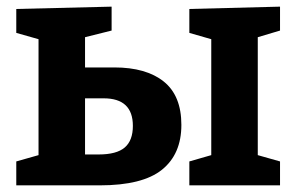

<svg xmlns="http://www.w3.org/2000/svg" viewBox="-20 -558 891 578"><path d="M823 -72V0H550V-72L616 -91V-440L550 -459V-531L823 -538V-466L756 -446V-91ZM29 0V-72L96 -91V-440L29 -459V-531L316 -538V-466L236 -446V-355H324Q420 -355 473 -312.5Q526 -270 526 -182Q526 -94 467.5 -47Q409 0 280 0ZM292 -262H236V-93H277Q331 -93 355.5 -114Q380 -135 380 -179Q380 -262 292 -262Z"/></svg>

Font: Bitter
Style: Bold
Weight: 700
Designer: Sol Matas, and Bitter project Authors
Foundry: Sol Matas
Version: Version 2.001